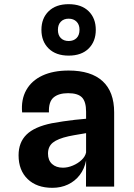

<svg xmlns="http://www.w3.org/2000/svg" viewBox="-20 -894 640 920"><path d="M231 6Q156 6 112.5 -36Q69 -78 69 -150Q69 -211.5 107 -249Q145 -286.5 228.5 -303.5Q255 -308.5 282.8 -312.5Q310.5 -316.5 338.5 -319.8Q366.5 -323 392.5 -325V-358.5Q392.5 -407 372.8 -427.2Q353 -447.5 306.5 -447.5Q261 -447.5 236.8 -427Q212.5 -406.5 214.5 -355.5H86Q80.5 -417 105.8 -462.2Q131 -507.5 183 -531.8Q235 -556 309 -556Q416 -556 471.5 -505.2Q527 -454.5 527 -355.5V0H392L392.5 -125Q384.5 -84.5 361.8 -55Q339 -25.5 305.5 -9.8Q272 6 231 6ZM281.5 -90.5Q305 -90.5 329.2 -100.8Q353.5 -111 371 -127.5Q388.5 -144 392.5 -163.5V-256Q382 -254 366.2 -251.5Q350.5 -249 335 -246.2Q319.5 -243.5 308.5 -241Q257 -229.5 233.5 -210.8Q210 -192 210 -158Q210 -126 229.5 -108.2Q249 -90.5 281.5 -90.5ZM309 -627.5Q248 -627.5 213.2 -661.5Q178.5 -695.5 178.5 -751Q178.5 -806.5 213.2 -840.2Q248 -874 309 -874Q370.5 -874 404.8 -840.2Q439 -806.5 439 -751Q439 -695.5 404.8 -661.5Q370.5 -627.5 309 -627.5ZM309 -697.5Q332.5 -697.5 346.8 -711.5Q361 -725.5 361 -751.5Q361 -776 346.8 -790.2Q332.5 -804.5 309 -804.5Q285.5 -804.5 271.5 -790.2Q257.5 -776 257.5 -751Q257.5 -725.5 271.5 -711.5Q285.5 -697.5 309 -697.5Z"/></svg>

Font: Spline Sans Mono SemiBold
Style: Regular
Weight: 600
Monospace: yes
Version: Version 1.004